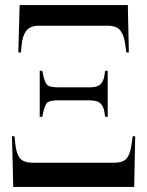

<svg xmlns="http://www.w3.org/2000/svg" viewBox="-20 -734 577 754"><path d="M52 -528 57 -714H482L486 -528H476L472 -558Q468 -593 453.5 -613Q439 -633 403 -633H134Q98 -633 83 -613Q68 -593 65 -558L62 -528ZM136 -275V-456H146L150 -437Q155 -415 163 -403Q171 -391 208 -391H330Q363 -391 375 -403.5Q387 -416 390 -437L393 -456H403V-275H393L390 -294Q387 -315 375 -327.5Q363 -340 330 -340H208Q171 -340 163 -328Q155 -316 150 -294L146 -275ZM32 0 27 -199H37L40 -169Q44 -131 58 -113Q72 -95 110 -95H428Q465 -95 478.5 -113Q492 -131 497 -169L501 -199H511L507 0Z"/></svg>

Font: Noto Serif Display ExtraCondensed SemiBold
Style: Regular
Weight: 600
Width: 2
Designer: Monotype Design Team
Foundry: Monotype Imaging Inc.
Version: Version 2.009